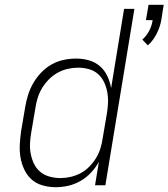

<svg xmlns="http://www.w3.org/2000/svg" viewBox="-20 -772 702 800"><path d="M596 -583 573 -607Q591 -623 602 -644.5Q613 -666 616 -688H588L599 -752H662L652 -688Q647 -660 633 -632Q619 -604 596 -583ZM212 8Q184 8 157.5 0.5Q131 -7 112 -24Q93 -41 81.5 -65Q70 -89 65.5 -115.5Q61 -142 62.5 -170Q64 -198 68 -226L85 -326Q89 -351 97 -376.5Q105 -402 118.5 -425.5Q132 -449 151.5 -469.5Q171 -490 195 -503.5Q219 -517 245.5 -522.5Q272 -528 297 -528Q325 -528 351 -520.5Q377 -513 396.5 -496Q416 -479 427 -455.5Q438 -432 443 -405L497 -735H540L419 0H376L392 -98Q379 -74 359.5 -53Q340 -32 315.5 -18Q291 -4 264.5 2Q238 8 212 8ZM232 -30Q253 -30 274.5 -35Q296 -40 316 -50.5Q336 -61 352.5 -78Q369 -95 380.5 -114Q392 -133 398.5 -154Q405 -175 408 -197L425 -297Q429 -320 430 -343Q431 -366 427 -388Q423 -410 413.5 -430Q404 -450 388 -464Q372 -478 350 -484Q328 -490 305 -490Q284 -490 262 -485Q240 -480 219.5 -468.5Q199 -457 182.5 -440Q166 -423 154.5 -403.5Q143 -384 136.5 -362.5Q130 -341 127 -319L110 -219Q106 -196 105 -173.5Q104 -151 108.5 -129Q113 -107 122.5 -88Q132 -69 148.5 -55.5Q165 -42 187 -36Q209 -30 232 -30Z"/></svg>

Font: Iosevka SS04 XLt Ex
Style: Italic
Weight: 200
Width: 7
Italic angle: -9°
Monospace: yes
Designer: Belleve Invis
Foundry: Belleve Invis
Version: Version 19.0.0; ttfautohint (v1.8.4)